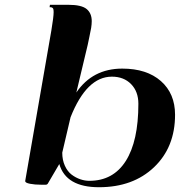

<svg xmlns="http://www.w3.org/2000/svg" viewBox="-20 -762 742 792"><path d="M177.7 -5.4Q174.8 0 168 0H150.4Q123.5 0 103.8 -3.9Q84 -7.8 84 -14.6V-15.6L191.9 -636.7Q201.2 -692.4 201.2 -711.4Q201.2 -719.2 200.2 -723.6Q199.2 -728 196.5 -729.7Q193.8 -731.4 191.7 -731.9Q189.5 -732.4 184.6 -732.4L186 -742.2H262.2Q315.9 -742.2 337.2 -724.9Q358.4 -707.5 358.4 -674.8Q358.4 -662.1 356 -646.7Q353.5 -631.3 348.6 -609.6Q343.8 -587.9 341.8 -577.1L294.9 -380.4Q361.8 -479 484.4 -479Q585.4 -479 643.8 -427.5Q702.1 -376 702.1 -288.6Q702.1 -154.8 615.5 -72.3Q528.8 10.3 388.2 10.3Q252.4 10.3 224.6 -85.4ZM271 -278.3 236.8 -132.3Q236.8 -102.1 247.6 -78.4Q258.3 -54.7 275.4 -41.7Q292.5 -28.8 311.3 -22.5Q330.1 -16.1 348.6 -16.1Q446.8 -16.1 498.8 -97.9Q550.8 -179.7 550.8 -334Q550.8 -384.3 520.8 -415Q490.7 -445.8 441.4 -445.8Q337.4 -445.8 271 -278.3Z"/></svg>

Font: QumpellkaNo12
Style: Regular
Weight: 500
Designer: gluk (gluksza@wp.pl)
Foundry: gluk (gluksza@wp.pl)
Version: Version 00.480